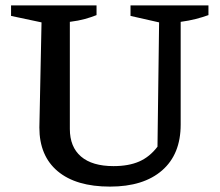

<svg xmlns="http://www.w3.org/2000/svg" viewBox="-20 -681 816 712"><path d="M388 11Q262 11 194 -46Q126 -103 126 -208L134 -598L21 -622V-661H338V-625Q318 -617 294.5 -610.5Q271 -604 239 -600V-203Q239 -136 280.5 -100.5Q322 -65 401 -65Q457 -65 496 -82Q535 -99 564 -137L570 -598L464 -622V-661H753V-625Q731 -617 705.5 -610.5Q680 -604 650 -600V-219Q650 -109 581 -49Q512 11 388 11Z"/></svg>

Font: Piazzolla Thin SemiBold
Style: Regular
Weight: 600
Version: Version 2.005